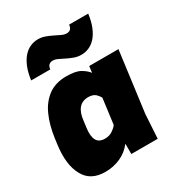

<svg xmlns="http://www.w3.org/2000/svg" viewBox="-191 -914 962 1046"><g transform="rotate(-30 290.0 -391.0)"><path d="M560 -530H376ZM510 -150 501 0H335V-65Q305 -26 261 -6Q216 14 165 14Q72 14 35 -56Q-4 -126 12 -246L17 -284Q28 -362 54 -419Q79 -476 126 -511Q172 -544 239 -544Q298 -544 327 -527Q355 -511 371 -490L376 -530H560ZM352 -345Q346 -357 331 -372Q315 -386 286 -386Q210 -386 200 -284L195 -246Q188 -197 202 -170Q216 -144 253 -144Q283 -144 303 -159Q321 -171 331 -185ZM514 -780Q508 -733 494 -699.5Q480 -666 461 -645Q442 -624 419 -614Q396 -604 371 -604Q347 -604 325.5 -612Q304 -620 285 -629.5Q266 -639 249.5 -647Q233 -655 218 -655Q204 -655 194.5 -647Q185 -639 183 -620H63Q69 -667 83 -700.5Q97 -734 116 -755Q135 -776 158 -786Q181 -796 206 -796Q230 -796 251.5 -788Q273 -780 292 -770.5Q311 -761 328 -753Q345 -745 360 -745Q374 -745 383 -753Q392 -761 394 -780Z"/></g></svg>

Font: Tanohe Sans Black
Style: Italic
Weight: 900
Designer: Village Type and Design LLC & Cristiano Sobral
Foundry: Cooper Hewitt Smithsonian Design Museum
Version: Version 1.00;January 12, 2020;FontCreator 12.0.0.2547 64-bit